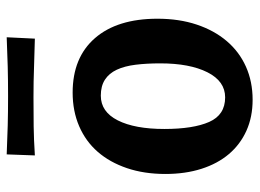

<svg xmlns="http://www.w3.org/2000/svg" viewBox="-118 -626 756 559"><g transform="rotate(-90 259.5 -346.0)"><path d="M261 -430Q214 -430 189 -380.5Q164 -331 164 -245Q164 -161 184.5 -114.5Q205 -68 256 -68Q303 -68 329 -119.5Q355 -171 355 -257Q355 -297 351 -329Q347 -361 336.5 -383.5Q326 -406 307.5 -418Q289 -430 261 -430ZM33 -242Q33 -304 50 -354Q67 -404 97.5 -439Q128 -474 172 -493Q216 -512 270 -512Q372 -512 428.5 -447Q485 -382 485 -265Q485 -202 468 -151Q451 -100 420 -63.5Q389 -27 345.5 -7.5Q302 12 249 12Q199 12 159 -6Q119 -24 91 -57Q63 -90 48 -137Q33 -184 33 -242ZM427 -622Q379 -623 341.5 -624.5Q304 -626 257 -626Q210 -626 172 -625.5Q134 -625 87 -622L90 -704Q137 -702 174.5 -701Q212 -700 260 -700Q307 -700 345 -701Q383 -702 431 -704Z"/></g></svg>

Font: CantoraOne
Style: Regular
Weight: 400
Designer: Pablo Impallari, Rodrigo Fuenzalida
Foundry: Pablo Impallari
Version: Version 1.001; ttfautohint (v0.8) -G 200 -r 50